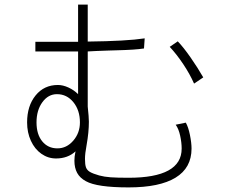

<svg xmlns="http://www.w3.org/2000/svg" viewBox="-20 -721 1002 836"><path d="M232 -351Q254 -351 278 -340Q302 -329 320 -311V-497H134V-539H320V-701H362V-540Q532 -542 610 -554L607 -510Q570 -504 489 -502L455 -501Q393 -499 362 -497V-257Q367 -210 367 -191Q367 -145 357 -89Q350 -52 350 -29Q350 -4 354.5 8Q359 20 371.5 27.5Q384 35 412 43Q434 49 462 51Q490 53 540 53Q771 53 771 -74Q771 -100 764.5 -130Q758 -160 745 -178L789 -187Q800 -168 807 -133.5Q814 -99 814 -74Q814 10 744.5 52.5Q675 95 540 95Q402 95 354 68Q328 54 316 32Q304 10 304 -21Q304 -32 305 -39.5Q306 -47 307 -52L309 -62Q275 -31 224 -31Q189 -31 160 -51.5Q131 -72 114.5 -108Q98 -144 98 -188Q98 -260 135 -305.5Q172 -351 232 -351ZM865 -384 825 -357Q807 -398 778 -441.5Q749 -485 719 -517L754 -541Q779 -515 810 -470.5Q841 -426 865 -384ZM230 -75Q270 -75 299 -108.5Q328 -142 328 -188Q328 -241 299.5 -276Q271 -311 228 -311Q190 -311 164.5 -276Q139 -241 139 -188Q139 -136 164 -105.5Q189 -75 230 -75Z"/></svg>

Font: Gmarket Sans TTF Light
Style: Regular
Weight: 300
Designer: Creative Director : Sungho Lee; Art Director : Kiwoong Choi; Project Manager : Sori Yang, Jongwook Yoon; Font Designer :
Foundry: Sandoll Inc.
Version: Version 1.000;hotconv 1.0.109;makeotfexe 2.5.65596